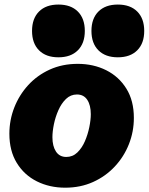

<svg xmlns="http://www.w3.org/2000/svg" viewBox="-20 -827 666 860"><path d="M272 13.7Q202.1 13.7 145.3 -14.6Q88.4 -43 55.2 -97.2Q22 -151.4 22 -228Q22 -289.1 43.9 -345.2Q65.9 -401.4 106.2 -445.6Q146.5 -489.7 202.9 -515.4Q259.3 -541 328.1 -541Q398.4 -541 455.6 -512.5Q512.7 -483.9 546.1 -429.9Q579.6 -376 579.6 -298.8Q579.6 -237.3 557.4 -181.2Q535.2 -125 494.1 -81.1Q453.1 -37.1 396.7 -11.7Q340.3 13.7 272 13.7ZM276.9 -124Q305.7 -124 326.4 -144Q347.2 -164.1 360.4 -194.6Q373.5 -225.1 380.1 -257.8Q386.7 -290.5 386.7 -315.4Q386.7 -356 370.8 -379.9Q355 -403.8 324.7 -403.8Q296.4 -403.8 275.6 -383.8Q254.9 -363.8 241.5 -333.3Q228 -302.7 221.4 -270.3Q214.8 -237.8 214.8 -212.4Q214.8 -172.4 230.7 -148.2Q246.6 -124 276.9 -124ZM241.7 -570.3Q186 -570.3 154.8 -601.6Q123.5 -632.8 123.5 -688.5Q123.5 -744.1 154.8 -775.4Q186 -806.6 241.7 -806.6Q297.4 -806.6 328.6 -775.4Q359.9 -744.1 359.9 -688.5Q359.9 -632.8 328.6 -601.6Q297.4 -570.3 241.7 -570.3ZM507.8 -570.3Q452.1 -570.3 420.9 -601.6Q389.6 -632.8 389.6 -688.5Q389.6 -744.1 420.9 -775.4Q452.1 -806.6 507.8 -806.6Q563.5 -806.6 594.7 -775.4Q626 -744.1 626 -688.5Q626 -632.8 594.7 -601.6Q563.5 -570.3 507.8 -570.3Z"/></svg>

Font: Schibsted Grotesk Black
Style: Italic
Weight: 900
Italic angle: -12°
Designer: Bakken & Baeck AS, Henrik Kongsvoll
Foundry: Schibsted ASA
Version: Version 1.100;gftools[0.9.25]